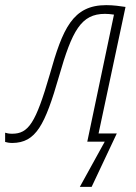

<svg xmlns="http://www.w3.org/2000/svg" viewBox="-73 -552 529 748"><path d="M238 176H284L382 -32H311L416 -525C397 -528 368 -532 341 -532C210 -532 171 -440 121 -262C66 -72 38 -31 -26 -31C-38 -31 -47 -33 -53 -35V1C-47 3 -36 5 -25 5C67 4 102 -64 157 -255C208 -433 243 -498 336 -498C345 -498 360 -497 371 -495L267 0H335Z"/></svg>

Font: Noto Sans SemiCondensed ExtraLight
Style: Italic
Weight: 200
Width: 4
Italic angle: -12°
Designer: Monotype Design Team
Foundry: Monotype Imaging Inc.
Version: Version 2.013